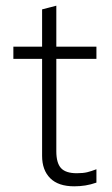

<svg xmlns="http://www.w3.org/2000/svg" viewBox="-20 -645 392 675"><path d="M241 10Q185 10 156.5 -18.5Q128 -47 128 -97V-438H27V-481H128V-612L178 -625V-481H319V-438H178V-113Q178 -72 194.5 -54Q211 -36 250 -36Q272 -36 286.5 -39.5Q301 -43 319 -50V-3Q299 4 280 7Q261 10 241 10Z"/></svg>

Font: Red Hat Text VF
Style: Regular
Weight: 300
Designer: Pentagram, MCKL
Foundry: Pentagram, MCKL
Version: Version 1.023